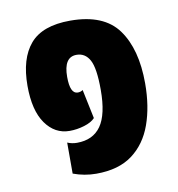

<svg xmlns="http://www.w3.org/2000/svg" viewBox="-61 -522 549 591"><g transform="rotate(-10 213.0 -226.0)"><path d="M194 13Q157 13 122 0V-97Q136 -91 152 -91Q202 -91 227 -126.5Q252 -162 252 -239Q252 -307 238 -332.5Q224 -358 197 -358Q157 -358 157 -296Q157 -243 181 -243Q190 -243 197 -248L216 -157Q205 -145 182 -138Q159 -131 136 -131Q90 -131 61 -172Q32 -213 32 -290Q32 -375 70.5 -420Q109 -465 196 -465Q301 -465 345.5 -403.5Q390 -342 390 -235Q390 -163 370 -107Q350 -51 307 -19Q264 13 194 13Z"/></g></svg>

Font: Noto Sans Thai ExtCond ExtBd
Style: Regular
Weight: 800
Width: 2
Designer: Monotype Design Team
Foundry: Monotype Imaging Inc.
Version: Version 2.002; ttfautohint (v1.8.4.7-5d5b)